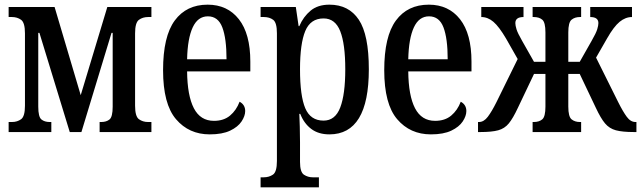

<svg xmlns="http://www.w3.org/2000/svg" viewBox="-20 -566 2748 823"><path d="M17 0V-43H31Q54 -43 70.5 -55Q87 -67 87 -113V-423Q87 -469 70.5 -481Q54 -493 31 -493H17V-536H214L326 -158L440 -536H629V-493H615Q592 -493 575.5 -481Q559 -469 559 -423V-113Q559 -67 575.5 -55Q592 -43 615 -43H629V0H407V-43H414Q436 -43 449.5 -54Q463 -65 463 -109V-425H458L329 0H279L149 -425H144V-109Q144 -65 157.5 -54Q171 -43 193 -43H200V0Z M879 10Q790 10 734.5 -55Q679 -120 679 -265Q679 -410 729 -478Q779 -546 870 -546Q955 -546 1004 -483.5Q1053 -421 1053 -302V-260H782Q783 -156 811 -102Q839 -48 897 -48Q939 -48 966 -70.5Q993 -93 1007 -130Q1031 -117 1031 -90Q1031 -69 1015.5 -45.5Q1000 -22 966.5 -6Q933 10 879 10ZM951 -312Q951 -401 933 -448.5Q915 -496 871 -496Q828 -496 806 -448.5Q784 -401 782 -312Z M1097 237V194H1111Q1133 194 1150 182.5Q1167 171 1167 124V-423Q1167 -469 1151 -481Q1135 -493 1111 -493H1097V-536H1248L1260 -454H1263Q1280 -494 1311 -520Q1342 -546 1392 -546Q1475 -546 1518 -481.5Q1561 -417 1561 -269Q1561 10 1392 10Q1345 10 1314 -13.5Q1283 -37 1267 -78H1263Q1264 -56 1265 -23Q1266 10 1266 44V128Q1266 172 1283 183Q1300 194 1320 194H1347V237ZM1367 -49Q1417 -49 1438.5 -105.5Q1460 -162 1460 -269Q1460 -377 1438.5 -432Q1417 -487 1367 -487Q1311 -487 1288.5 -433Q1266 -379 1266 -269Q1266 -155 1288.5 -102Q1311 -49 1367 -49Z M1827 10Q1738 10 1682.5 -55Q1627 -120 1627 -265Q1627 -410 1677 -478Q1727 -546 1818 -546Q1903 -546 1952 -483.5Q2001 -421 2001 -302V-260H1730Q1731 -156 1759 -102Q1787 -48 1845 -48Q1887 -48 1914 -70.5Q1941 -93 1955 -130Q1979 -117 1979 -90Q1979 -69 1963.5 -45.5Q1948 -22 1914.5 -6Q1881 10 1827 10ZM1899 -312Q1899 -401 1881 -448.5Q1863 -496 1819 -496Q1776 -496 1754 -448.5Q1732 -401 1730 -312Z M2029 0V-43H2033Q2054 -43 2071 -65.5Q2088 -88 2108 -128L2199 -313L2149 -401Q2119 -452 2095 -472.5Q2071 -493 2043 -493V-536H2224V-493Q2189 -493 2189 -467Q2189 -457 2194 -440.5Q2199 -424 2218 -391L2269 -301H2318V-427Q2318 -470 2304.5 -481.5Q2291 -493 2268 -493H2263V-536H2471V-493H2466Q2444 -493 2430 -481.5Q2416 -470 2416 -427V-301H2465L2516 -391Q2535 -424 2540 -440.5Q2545 -457 2545 -467Q2545 -493 2510 -493V-536H2689V-493Q2661 -493 2636 -472.5Q2611 -452 2582 -401L2535 -319L2630 -128Q2650 -88 2666.5 -65.5Q2683 -43 2704 -43H2708V0H2697Q2648 0 2620 -7.5Q2592 -15 2573.5 -37Q2555 -59 2534 -104L2465 -249H2416V-109Q2416 -66 2430 -54.5Q2444 -43 2466 -43H2471V0H2263V-43H2268Q2291 -43 2304.5 -54.5Q2318 -66 2318 -109V-249H2269L2200 -104Q2179 -59 2161 -37Q2143 -15 2115.5 -7.5Q2088 0 2040 0Z"/></svg>

Font: Noto Serif ExtraCondensed Medium
Style: Regular
Weight: 500
Width: 2
Designer: Monotype Design Team
Foundry: Monotype Imaging Inc.
Version: Version 2.015